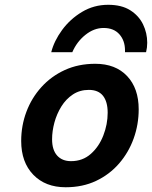

<svg xmlns="http://www.w3.org/2000/svg" viewBox="-20 -769 634 801"><path d="M68.4 -180.7Q68.4 -244.6 90.1 -302.5Q111.8 -360.4 152.6 -405.5Q193.4 -450.7 250.2 -476.8Q307.1 -502.9 377.4 -502.9Q461.9 -502.9 510.3 -451.7Q558.6 -400.4 558.6 -313Q558.6 -249.5 537.6 -191.2Q516.6 -132.8 476.8 -86.9Q437 -41 380.9 -14.4Q324.7 12.2 253.9 12.2Q169.4 12.2 118.9 -40Q68.4 -92.3 68.4 -180.7ZM350.6 -394Q313 -394 284.2 -375Q255.4 -356 236.1 -325Q216.8 -293.9 207 -257.8Q197.3 -221.7 197.3 -188Q197.3 -143.6 218.3 -120.1Q239.3 -96.7 276.4 -96.7Q324.7 -96.7 358.9 -127Q393.1 -157.2 411.1 -203.9Q429.2 -250.5 429.2 -298.8Q429.2 -344.7 409.7 -369.4Q390.1 -394 350.6 -394ZM589.4 -551.3H501.5V-558.6Q501.5 -599.6 478 -626Q454.6 -652.3 412.1 -652.3Q372.1 -652.3 336.2 -623.5Q300.3 -594.7 281.7 -551.3H193.8Q205.6 -598.1 239 -643.8Q272.5 -689.5 322 -719.2Q371.6 -749 431.2 -749Q487.3 -749 523.2 -726.3Q559.1 -703.6 576.7 -667.5Q594.2 -631.3 594.2 -590.8Q594.2 -570.3 589.4 -551.3Z"/></svg>

Font: Andika
Style: Bold Italic
Weight: 700
Italic angle: -14°
Designer: Victor Gaultney, Annie Olsen, Julie Remington, Don Collingsworth, Eric Hays, Becca Hirsbrunner
Foundry: SIL International
Version: Version 6.101